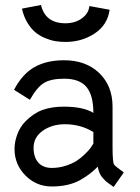

<svg xmlns="http://www.w3.org/2000/svg" viewBox="-20 -743 558 768"><path d="M241.7 -649.9Q280.8 -649.9 307.9 -669.9Q335 -689.9 337.4 -718.8L418.5 -704.1Q410.2 -643.1 358.6 -609.1Q307.1 -575.2 241.7 -575.2Q221.2 -575.2 201.9 -578.4Q182.6 -581.5 160.6 -590.6Q138.7 -599.6 121.3 -614Q104 -628.4 89.4 -652.6Q74.7 -676.8 67.9 -708.5L144 -723.1Q161.1 -649.9 241.7 -649.9ZM114.3 -151.9Q114.3 -113.8 133.5 -92.5Q152.8 -71.3 187 -71.3Q215.8 -71.3 242.4 -79.8Q269 -88.4 286.1 -99.4Q303.2 -110.4 319.1 -126Q335 -141.6 341.3 -150.1Q347.7 -158.7 353.5 -168.5V-214.8Q302.7 -246.1 238.8 -246.1Q187 -245.6 150.6 -219.7Q114.3 -193.8 114.3 -151.9ZM430.2 -155.3Q430.2 -92.8 436.5 -84.5Q439.5 -80.6 445.6 -75.7Q451.7 -70.8 461.2 -63.7Q470.7 -56.6 475.1 -53.2L434.6 4.9Q431.2 2 419.7 -5.9Q408.2 -13.7 403.3 -18.3Q398.4 -22.9 390.6 -31.5Q382.8 -40 378.2 -51Q373.5 -62 371.1 -76.2Q353.5 -59.1 339.1 -47.9Q324.7 -36.6 301.8 -23.4Q278.8 -10.3 250 -3.7Q221.2 2.9 187 2.9Q125 2.9 81.5 -41.3Q38.1 -85.4 38.1 -147Q38.1 -175.8 49.3 -205.8Q60.5 -235.8 81.5 -257.3Q114.3 -290.5 150.9 -303.5Q187.5 -316.4 234.9 -316.4Q313 -316.4 353.5 -291.5Q353.5 -361.8 325.9 -395Q298.3 -428.2 236.8 -428.2Q184.6 -428.2 156.5 -411.6Q128.4 -395 99.6 -343.8L36.1 -383.8Q69.8 -447.8 118.4 -474.9Q167 -502 235.8 -502Q323.7 -502 377 -450.7Q430.2 -399.4 430.2 -316.4Z"/></svg>

Font: Fantasque Sans Mono
Style: Regular
Weight: 400
Monospace: yes
Designer: Jany Belluz
Version: Version 1.8.0 ; ttfautohint (v1.8.2)